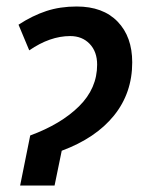

<svg xmlns="http://www.w3.org/2000/svg" viewBox="-20 -571 449 591"><path d="M73 -154Q168 -189 223.5 -244Q279 -299 279 -372Q279 -412 256 -436Q233 -460 196 -460Q134 -460 70 -416L37 -495Q80 -523 122.5 -537Q165 -551 216 -551Q297 -551 342 -504.5Q387 -458 387 -379Q387 -285 331 -215.5Q275 -146 170 -107L148 0H42Z"/></svg>

Font: Noto Sans UI NarrowMedium
Style: Italic
Weight: 500
Width: 4
Italic angle: -12°
Designer: Monotype Design Team
Foundry: Monotype Imaging Inc.
Version: Version 1.001